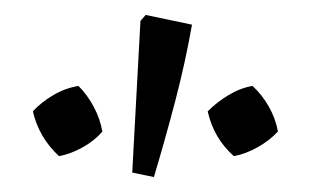

<svg xmlns="http://www.w3.org/2000/svg" viewBox="-20 -768 418 257"><path d="M186 -531 157 -537 168 -740 175 -748 237 -735Q228 -684 214.5 -632.5Q201 -581 186 -531ZM85 -653Q97 -641 105.5 -625Q114 -609 117 -592Q107 -580 91 -571Q75 -562 59 -559Q32 -584 24 -619Q35 -631 51 -640.5Q67 -650 85 -653ZM318 -653Q331 -641 340 -625Q349 -609 352 -592Q341 -580 325 -571Q309 -562 293 -559Q266 -583 258 -619Q270 -631 285.5 -640.5Q301 -650 318 -653Z"/></svg>

Font: Piazzolla
Style: Regular
Weight: 400
Designer: Juan Pablo del Peral
Foundry: Huerta Tipografica
Version: Version 1.330